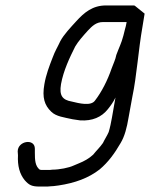

<svg xmlns="http://www.w3.org/2000/svg" viewBox="-20 -529 551 705"><path d="M445 -448 442 -433C441 -428 440 -425 439 -422L433 -398C425 -368 418 -357 407 -327C404 -310 396 -295 390 -278C375 -234 353 -191 329 -160C314 -138 269 -150 244 -156C209 -162 197 -178 204 -220C213 -270 236 -318 256 -358C267 -377 285 -397 302 -416C318 -433 333 -448 358 -448ZM503 -430 511 -479 475 -508C473 -509 471 -509 470 -509H369C320 -509 289 -483 260 -451C240 -429 214 -402 201 -377C192 -357 182 -342 173 -317C161 -286 149 -255 143 -220C134 -170 144 -142 168 -119C186 -101 216 -98 247 -91L274 -87C319 -84 353 -99 376 -128C384 -138 397 -155 404 -171L391 -97C389 -84 383 -56 379 -44C374 -32 363 -15 358 -4C347 12 333 25 322 39C307 53 289 63 269 71L250 79C233 87 198 94 172 94C167 95 162 95 156 95H137C133 95 129 95 126 94C109 81 108 58 108 32V17C108 -22 45 -12 45 27L46 41C44 80 52 110 71 133C87 151 97 156 126 156H145C152 156 159 156 166 155C172 155 181 154 195 152C255 143 305 125 346 93C378 66 401 34 423 -4C438 -29 446 -61 452 -97L466 -174C482 -249 488 -345 503 -430Z"/></svg>

Font: Blanket
Style: Obl
Weight: 400
Foundry: Cannot Into Space Fonts
Version: Version 0.9